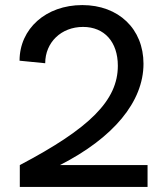

<svg xmlns="http://www.w3.org/2000/svg" viewBox="-20 -736 638 756"><path d="M58 -86V0H561V-86H216C426 -193 545 -335 545 -485C545 -622 447 -716 304 -716C161 -716 57 -623 57 -497L158 -487C158 -569 221 -630 307 -630C391 -630 444 -571 444 -477C444 -341 334 -231 58 -86Z"/></svg>

Font: Uncut Sans Medium
Style: Regular
Weight: 500
Designer: Kasper Nordkvist
Foundry: UNCUT.wtf
Version: Version 1.304;Glyphs 3.2 (3246)